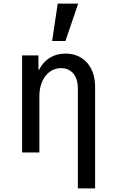

<svg xmlns="http://www.w3.org/2000/svg" viewBox="-20 -848 640 1068"><path d="M103 0H199V-313C199 -404 249 -469 320 -469C377 -469 413 -426 413 -357V200H509V-365C509 -477 444 -550 344 -550C278 -550 227 -518 198 -461H194V-540H103ZM415 -828H301L270 -620H344Z"/></svg>

Font: CommitMono
Style: 500Regular
Weight: 500
Monospace: yes
Designer: Eigil Nikolajsen
Foundry: Eigil Nikolajsen
Version: Version 1.143